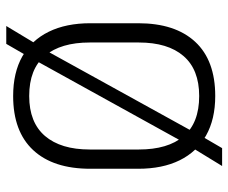

<svg xmlns="http://www.w3.org/2000/svg" viewBox="-79 -633 746 628"><g transform="rotate(90 294.0 -319.0)"><path d="M294 11Q217.5 11 164.5 -19Q111.5 -49 83.8 -105.5Q56 -162 56 -241.5V-398Q56 -519 116.8 -584.5Q177.5 -650 294 -650Q370 -650 423.2 -620Q476.5 -590 504.2 -533.8Q532 -477.5 532 -398V-241.5Q532 -120 471 -54.5Q410 11 294 11ZM123.5 33.5H65L127 -69.5L140.5 -88L416 -587L423.5 -602L464.5 -672.5H523L461.5 -572L448.5 -552L174 -55.5L168.5 -44.5ZM294 -41.5Q380.5 -41.5 424.8 -93.2Q469 -145 469 -239.5V-400Q469 -495 425.8 -546.2Q382.5 -597.5 294 -597.5Q207.5 -597.5 163.2 -546.2Q119 -495 119 -400V-239.5Q119 -145 162.2 -93.2Q205.5 -41.5 294 -41.5Z"/></g></svg>

Font: Anek Malayalam Light
Style: Regular
Weight: 300
Version: Version 1.003